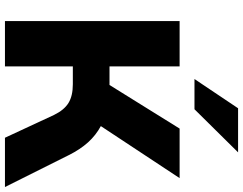

<svg xmlns="http://www.w3.org/2000/svg" viewBox="-123 -858 981 775"><g transform="rotate(90 367.5 -470.5)"><path d="M65 0V-705H248V-422H323L499 -705H699L489 -387Q526 -367 554.5 -335.5Q583 -304 606 -258L735 0H536L444 -198Q424 -239 395.5 -256.5Q367 -274 320 -274H248V0ZM299 -765 417 -941H595L421 -765Z"/></g></svg>

Font: Mulish Black
Style: Regular
Weight: 900
Designer: Vernon Adams
Foundry: Vernon Adams
Version: Version 3.603; ttfautohint (v1.8.3)